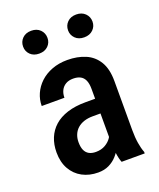

<svg xmlns="http://www.w3.org/2000/svg" viewBox="-137 -811 749 904"><g transform="rotate(-20 237.5 -358.5)"><path d="M302.2 -107.4V-370.6Q302.2 -397.9 294.7 -414.6Q287.1 -431.2 272.7 -438.7Q258.3 -446.3 236.8 -446.3Q214.4 -446.3 199 -437Q183.6 -427.7 175.8 -411.9Q168 -396 168 -375.5H54.2Q54.2 -407.2 67.1 -436.5Q80.1 -465.8 104.5 -488.8Q128.9 -511.7 163.6 -524.9Q198.2 -538.1 240.7 -538.1Q291.5 -538.1 331.1 -521.2Q370.6 -504.4 393.3 -467Q416 -429.7 416 -369.1V-122.6Q416 -85.9 420.7 -57.4Q425.3 -28.8 433.6 -7.8V0H317.9Q310.1 -19 306.2 -48.8Q302.2 -78.6 302.2 -107.4ZM317.4 -321.8 317.9 -248H263.2Q238.8 -248 219.2 -241.5Q199.7 -234.9 186.3 -222.9Q172.9 -210.9 165.8 -193.8Q158.7 -176.8 158.7 -156.2Q158.7 -131.3 165.8 -115.7Q172.9 -100.1 186.8 -92.5Q200.7 -85 220.7 -85Q248 -85 268.3 -96.9Q288.6 -108.9 299.6 -126Q310.5 -143.1 308.1 -157.2L334 -109.9Q330.1 -91.3 319.6 -70.8Q309.1 -50.3 292.5 -31.7Q275.9 -13.2 252.4 -1.7Q229 9.8 198.2 9.8Q153.8 9.8 119.1 -8.8Q84.5 -27.3 64.7 -62.3Q44.9 -97.2 44.9 -146Q44.9 -185.5 58.1 -217.8Q71.3 -250 97.2 -273.2Q123 -296.4 162.4 -309.1Q201.7 -321.8 254.4 -321.8ZM67.4 -668Q67.4 -692.4 84 -709Q100.6 -725.6 128.4 -725.6Q156.2 -725.6 172.9 -709Q189.5 -692.4 189.5 -668Q189.5 -644 172.9 -627.7Q156.2 -611.3 128.4 -611.3Q100.6 -611.3 84 -627.7Q67.4 -644 67.4 -668ZM292.5 -667.5Q292.5 -691.9 309.1 -708.5Q325.7 -725.1 353.5 -725.1Q381.3 -725.1 398.2 -708.5Q415 -691.9 415 -667.5Q415 -644 398.2 -627.4Q381.3 -610.8 353.5 -610.8Q325.7 -610.8 309.1 -627.4Q292.5 -644 292.5 -667.5Z"/></g></svg>

Font: Roboto Condensed Medium
Style: Regular
Weight: 500
Designer: Christian Robertson
Foundry: Google
Version: Version 3.0